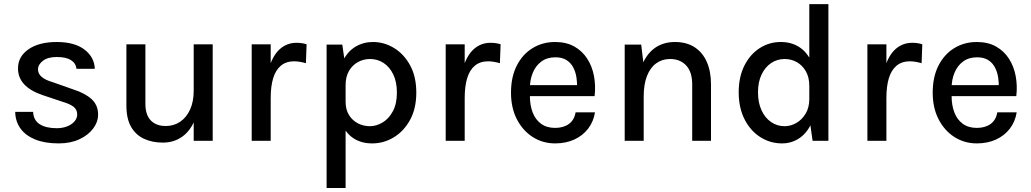

<svg xmlns="http://www.w3.org/2000/svg" viewBox="-20 -704 5154 960"><path d="M273.5 13Q203.5 13 155.5 -6.8Q107.5 -26.5 82.2 -61.8Q57 -97 56 -144.5H145.5Q147.5 -103 178.5 -83Q209.5 -63 263.5 -63Q292.5 -63 315.5 -72Q338.5 -81 352.2 -96.8Q366 -112.5 366 -131.5Q366 -156 347.8 -170.2Q329.5 -184.5 290 -196L191.5 -229Q132.5 -249 101.2 -282.2Q70 -315.5 70 -362Q70 -421.5 122.8 -457.8Q175.5 -494 263.5 -494Q353 -494 402.5 -456Q452 -418 454 -360H362.5Q359 -388.5 334.2 -403.8Q309.5 -419 263.5 -419Q219 -419 194.5 -400Q170 -381 170 -357Q170 -314 244 -293L347.5 -256.5Q406.5 -237.5 438.5 -207.8Q470.5 -178 470.5 -131.5Q470.5 -94.5 446 -61.5Q421.5 -28.5 377.2 -7.8Q333 13 273.5 13Z M948.5 -482.5H1043.5V0H948.5ZM612 -482.5H707V-184.5Q707 -130 733.8 -102Q760.5 -74 809 -74Q850 -74 881.2 -95.5Q912.5 -117 930.5 -156.5Q948.5 -196 948.5 -250H978.5Q978.5 -165.5 955.5 -107.8Q932.5 -50 891 -20.5Q849.5 9 794 9Q741 9 699.8 -10.2Q658.5 -29.5 635.2 -70.2Q612 -111 612 -176Z M1238.5 0V-482.5H1333.5V0ZM1307.5 -215Q1307.5 -308 1326.8 -369Q1346 -430 1380.8 -460Q1415.5 -490 1462.5 -490Q1476.5 -490 1488.8 -488.2Q1501 -486.5 1513 -482.5L1509.5 -388Q1496 -392 1480 -394.8Q1464 -397.5 1451.5 -397.5Q1410.5 -397.5 1384.2 -375.5Q1358 -353.5 1345.8 -312.8Q1333.5 -272 1333.5 -215Z M1841 13Q1788.5 13 1750.2 -10.8Q1712 -34.5 1691.5 -80.8Q1671 -127 1671 -195.5H1708Q1708 -156 1725 -128.8Q1742 -101.5 1769.8 -87.2Q1797.5 -73 1829 -73Q1862 -73 1893.2 -91.8Q1924.5 -110.5 1944.5 -148Q1964.5 -185.5 1964.5 -241Q1964.5 -294 1946.5 -331.5Q1928.5 -369 1898.2 -389Q1868 -409 1830 -409Q1798 -409 1770 -393.8Q1742 -378.5 1725 -349.5Q1708 -320.5 1708 -278H1671Q1671 -350.5 1694.2 -398.5Q1717.5 -446.5 1757 -470.2Q1796.5 -494 1844.5 -494Q1901 -494 1950.5 -463.8Q2000 -433.5 2030.8 -377Q2061.5 -320.5 2061.5 -241Q2061.5 -161.5 2030.5 -104.8Q1999.5 -48 1949.2 -17.5Q1899 13 1841 13ZM1613 236V-481H1691.5L1708 -365.5V236Z M2208.5 0V-482.5H2303.5V0ZM2277.5 -215Q2277.5 -308 2296.8 -369Q2316 -430 2350.8 -460Q2385.5 -490 2432.5 -490Q2446.5 -490 2458.8 -488.2Q2471 -486.5 2483 -482.5L2479.5 -388Q2466 -392 2450 -394.8Q2434 -397.5 2421.5 -397.5Q2380.5 -397.5 2354.2 -375.5Q2328 -353.5 2315.8 -312.8Q2303.5 -272 2303.5 -215Z M2755.5 13Q2693.5 13 2643.5 -19Q2593.5 -51 2564.2 -108Q2535 -165 2535 -240.5Q2535 -319.5 2564 -376.2Q2593 -433 2643 -463.5Q2693 -494 2755.5 -494Q2811.5 -494 2851.5 -471.5Q2891.5 -449 2916.2 -410.5Q2941 -372 2950 -323.5Q2959 -275 2953 -223.5H2611V-278.5H2888L2865 -263.5Q2866.5 -290 2862.2 -317.2Q2858 -344.5 2846 -367.2Q2834 -390 2812.2 -403.8Q2790.5 -417.5 2757 -417.5Q2715.5 -417.5 2687 -396.5Q2658.5 -375.5 2644 -340.2Q2629.5 -305 2629.5 -263V-224.5Q2629.5 -178 2643.2 -142Q2657 -106 2685.2 -85.2Q2713.5 -64.5 2755.5 -64.5Q2797 -64.5 2824.2 -84Q2851.5 -103.5 2858 -142.5H2955Q2947.5 -95.5 2920.5 -60.5Q2893.5 -25.5 2851.2 -6.2Q2809 13 2755.5 13Z M3441 0V-282Q3441 -344.5 3410.8 -376.8Q3380.5 -409 3330.5 -409Q3290.5 -409 3260.8 -387.2Q3231 -365.5 3214.8 -323.8Q3198.5 -282 3198.5 -222H3164.5Q3164.5 -310.5 3187.2 -371Q3210 -431.5 3252.5 -462.8Q3295 -494 3355 -494Q3413 -494 3453.2 -467.8Q3493.5 -441.5 3514.2 -394Q3535 -346.5 3535 -282V0ZM3103.5 0V-481H3186L3198.5 -377V0Z M3890 13Q3831 13 3781.5 -18.5Q3732 -50 3702.8 -107.5Q3673.5 -165 3673.5 -242.5Q3673.5 -319.5 3702 -376Q3730.5 -432.5 3778.2 -463.2Q3826 -494 3884 -494Q3937 -494 3976.5 -468.5Q4016 -443 4037.8 -393.8Q4059.5 -344.5 4059.5 -274H4026.5Q4026.5 -318 4009 -348Q3991.5 -378 3963.8 -393.5Q3936 -409 3903.5 -409Q3866 -409 3835.8 -388.8Q3805.5 -368.5 3787.8 -331.2Q3770 -294 3770 -242.5Q3770 -190.5 3787.8 -152.2Q3805.5 -114 3835.8 -93.5Q3866 -73 3903 -73Q3933.5 -73 3961.8 -89.2Q3990 -105.5 4008.2 -136Q4026.5 -166.5 4026.5 -208.5H4059.5Q4059.5 -136.5 4036.8 -87Q4014 -37.5 3975.5 -12.2Q3937 13 3890 13ZM4043 0 4026.5 -115.5V-683.5H4122V0Z M4317 0V-482.5H4412V0ZM4386 -215Q4386 -308 4405.2 -369Q4424.5 -430 4459.2 -460Q4494 -490 4541 -490Q4555 -490 4567.2 -488.2Q4579.5 -486.5 4591.5 -482.5L4588 -388Q4574.5 -392 4558.5 -394.8Q4542.5 -397.5 4530 -397.5Q4489 -397.5 4462.8 -375.5Q4436.5 -353.5 4424.2 -312.8Q4412 -272 4412 -215Z M4864 13Q4802 13 4752 -19Q4702 -51 4672.8 -108Q4643.5 -165 4643.5 -240.5Q4643.5 -319.5 4672.5 -376.2Q4701.5 -433 4751.5 -463.5Q4801.5 -494 4864 -494Q4920 -494 4960 -471.5Q5000 -449 5024.8 -410.5Q5049.5 -372 5058.5 -323.5Q5067.5 -275 5061.5 -223.5H4719.5V-278.5H4996.5L4973.5 -263.5Q4975 -290 4970.8 -317.2Q4966.5 -344.5 4954.5 -367.2Q4942.5 -390 4920.8 -403.8Q4899 -417.5 4865.5 -417.5Q4824 -417.5 4795.5 -396.5Q4767 -375.5 4752.5 -340.2Q4738 -305 4738 -263V-224.5Q4738 -178 4751.8 -142Q4765.5 -106 4793.8 -85.2Q4822 -64.5 4864 -64.5Q4905.5 -64.5 4932.8 -84Q4960 -103.5 4966.5 -142.5H5063.5Q5056 -95.5 5029 -60.5Q5002 -25.5 4959.8 -6.2Q4917.5 13 4864 13Z"/></svg>

Font: Karla Medium
Style: Regular
Weight: 500
Designer: Jonathan Pinhorn
Version: Version 2.001